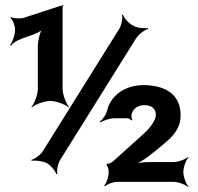

<svg xmlns="http://www.w3.org/2000/svg" viewBox="-20 -735 801 776"><path d="M224 -90 530 -580C540 -596 565 -615 579 -618L578 -622C564 -619 533 -622 517 -632C501 -640 480 -663 477 -676L473 -675C477 -662 471 -632 461 -617L155 -127C146 -111 121 -92 107 -89L108 -85C122 -88 153 -84 169 -76C185 -67 204 -44 208 -31L212 -32C208 -45 214 -75 224 -90ZM233 -377V-707C233 -709 236 -711 237 -712L234 -715C233 -714 231 -711 229 -711C228 -711 226 -712 226 -712C226 -712 222 -711 222 -711L220 -710L76 -663C62 -659 34 -660 25 -666L22 -663C31 -657 41 -630 41 -616V-614C41 -594 30 -565 21 -553L24 -550C52 -587 128 -587 158 -622L154 -625C143 -611 133 -572 133 -548V-377C133 -353 119 -316 107 -303L109 -301C122 -313 159 -327 183 -327C207 -327 244 -313 257 -301L259 -303C247 -316 233 -353 233 -377ZM559 -391C536 -391 516 -387 497 -380C458 -365 424 -335 413 -289C409 -271 394 -251 383 -243L386 -240C397 -248 424 -257 442 -257H494C500 -257 509 -252 511 -248L515 -250C512 -254 510 -267 512 -273C518 -296 537 -310 564 -310C593 -310 610 -296 610 -269C610 -262 606 -251 598 -238C590 -224 577 -209 559 -193L436 -82C431 -78 416 -71 412 -73L410 -69C414 -67 419 -51 419 -45V-34C419 -18 409 7 401 15L404 18C412 10 437 0 453 0H681C700 0 730 11 740 21L742 19C732 9 721 -21 721 -40C721 -59 732 -89 742 -99L740 -101C730 -91 700 -80 681 -80H584C563 -80 534 -77 519 -71L520 -68C535 -73 560 -88 577 -101L604 -122C622 -136 638 -149 651 -161C681 -187 710 -217 710 -270C710 -354 647 -391 559 -391Z"/></svg>

Font: Asimov
Style: Edge
Weight: 500
Designer: Google
Version: Version 2.000980: 2014